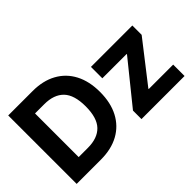

<svg xmlns="http://www.w3.org/2000/svg" viewBox="-105 -1086 1443 1443"><g transform="rotate(-45 616.5 -364.0)"><path d="M304.7 0H46.9V-727.5H307.1Q416.5 -727.5 495.8 -683.8Q575.2 -640.1 617.7 -558.8Q660.2 -477.5 660.2 -364.3Q660.2 -250.5 617.4 -168.9Q574.7 -87.4 495.1 -43.7Q415.5 0 304.7 0ZM298.3 -595.7H200.2V-131.8H297.9Q400.9 -131.8 454.1 -187Q507.3 -242.2 507.3 -364.3Q507.3 -485.4 454.1 -540.5Q400.9 -595.7 298.3 -595.7ZM735.8 0V-90.3L1002.9 -420.9V-424.8H744.6V-545.9H1184.6V-446.8L934.1 -125V-121.1H1193.8V0Z"/></g></svg>

Font: Inter Tight
Style: Bold
Weight: 700
Designer: Rasmus Andersson
Foundry: rsms
Version: Version 3.004; ttfautohint (v1.8.4.7-5d5b)